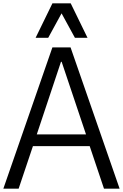

<svg xmlns="http://www.w3.org/2000/svg" viewBox="-23 -1123 732 1143"><path d="M-3 0 289 -841H397L689 0H596L511 -253H173L88 0ZM196 -323H489L344 -755H340ZM423 -898 311 -1103H398L498 -898ZM189 -898 289 -1103H376L264 -898Z"/></svg>

Font: Matangi Medium
Style: Regular
Weight: 500
Designer: Prashant Pant
Foundry: The Graphic Ant
Version: Version 3.002